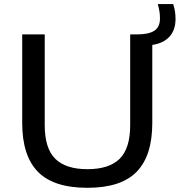

<svg xmlns="http://www.w3.org/2000/svg" viewBox="-20 -908 878 938"><path d="M407 9.5Q241.5 9.5 165 -69Q88.5 -147.5 88.5 -307V-740H198.5V-296.5Q198.5 -183.5 249.8 -132.5Q301 -81.5 407 -81.5Q513.5 -81.5 564.8 -132.5Q616 -183.5 616 -296.5V-740H652Q706 -740 733.8 -757.8Q761.5 -775.5 761.5 -817.5Q761.5 -835.5 759 -851.8Q756.5 -868 751 -888H826Q832.5 -868 835 -851.2Q837.5 -834.5 837.5 -814.5Q837.5 -761.5 808 -729Q778.5 -696.5 724 -688.5V-307Q724 -147.5 647.8 -69Q571.5 9.5 407 9.5Z"/></svg>

Font: Encode Sans Expanded Medium
Style: Regular
Weight: 500
Width: 7
Designer: Multiple Designers
Foundry: Impallari Type
Version: Version 3.000; ttfautohint (v1.8.3) -l 8 -r 50 -G 200 -x 14 